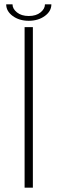

<svg xmlns="http://www.w3.org/2000/svg" viewBox="-20 -862 264 882"><path d="M93 0V-737.5H131V0ZM8.5 -842H37.5Q37.5 -821.5 58 -805Q78.5 -788.5 112 -788.5Q146 -788.5 166.2 -805Q186.5 -821.5 186.5 -842H216Q216 -810.5 185.8 -788.5Q155.5 -766.5 112 -766.5Q68.5 -766.5 38.5 -788.5Q8.5 -810.5 8.5 -842Z"/></svg>

Font: Epilogue ExtraLight
Style: Regular
Weight: 250
Designer: Tyler Finck
Foundry: Etcetera Type Co
Version: Version 2.112